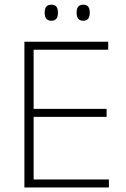

<svg xmlns="http://www.w3.org/2000/svg" viewBox="-20 -822 552 842"><path d="M87 0V-639H127.5V0ZM99.5 0V-35H457.5V0ZM109.5 -309.5V-344.5H447.5V-309.5ZM98.5 -604V-639H454.5V-604ZM205 -731Q190.5 -731 183.2 -739.8Q176 -748.5 176 -765V-768.5Q176 -784.5 183.2 -793Q190.5 -801.5 205 -801.5Q220 -801.5 227 -793Q234 -784.5 234 -768.5V-765Q234 -748.5 227 -739.8Q220 -731 205 -731ZM345 -731Q330.5 -731 323.2 -739.8Q316 -748.5 316 -765V-768.5Q316 -784.5 323.2 -793Q330.5 -801.5 345 -801.5Q359.5 -801.5 366.5 -793Q373.5 -784.5 373.5 -768.5V-765Q373.5 -748.5 366.5 -739.8Q359.5 -731 345 -731Z"/></svg>

Font: Anek Odia Medium ExtraLight
Style: Regular
Weight: 250
Version: Version 1.003